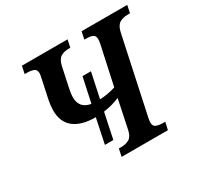

<svg xmlns="http://www.w3.org/2000/svg" viewBox="-153 -889 1090 1064"><g transform="rotate(-30 391.5 -357.0)"><path d="M288 -104 321 -262H320Q231 -262 183 -299.5Q135 -337 135 -412Q135 -441 142 -476L169 -603Q173 -618 173 -630Q173 -652 156.5 -659Q140 -666 112 -666H99L109 -714H401L391 -666H380Q351 -666 330 -653.5Q309 -641 300 -602L274 -480Q266 -445 266 -420Q266 -350 337 -338L371 -496H425L391 -336Q417 -337 442.5 -341.5Q468 -346 492 -354L546 -603Q549 -620 549 -631Q549 -652 534.5 -659Q520 -666 493 -666H481L491 -714H783L773 -666H758Q729 -666 707 -653.5Q685 -641 676 -602L571 -111Q568 -95 568 -84Q568 -62 584 -55Q600 -48 628 -48H642L631 0H335L345 -48H360Q390 -48 411.5 -60.5Q433 -73 441 -112L479 -294Q458 -285 432 -277.5Q406 -270 376 -266L342 -104Z"/></g></svg>

Font: Noto Serif SemiCondensed SemiBold
Style: Italic
Weight: 600
Width: 4
Italic angle: -12°
Designer: Monotype Design Team
Foundry: Monotype Imaging Inc.
Version: Version 2.014; ttfautohint (v1.8.4.7-5d5b)